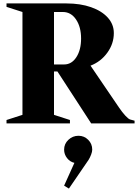

<svg xmlns="http://www.w3.org/2000/svg" viewBox="-20 -720 805 1120"><path d="M18 0V-20L111 -50V-650L18 -680V-700H368Q449 -700 511.5 -678Q574 -656 609 -617Q644 -578 644 -527Q644 -465 606 -412.5Q568 -360 508 -337L674 -93Q693 -65 711 -45.5Q729 -26 739 -23L765 -16V0H512L315 -303H295V-50L388 -20V0ZM347 -650H295V-344H354Q398 -344 425.5 -386.5Q453 -429 453 -495Q453 -563 423.5 -606.5Q394 -650 347 -650ZM382 380 354 363 414 230Q388 224 371 202Q354 180 354 153Q354 119 379 95.5Q404 72 438 72Q471 72 494.5 95.5Q518 119 518 153Q518 165 511.5 182Q505 199 497 212Z"/></svg>

Font: Wittgenstein Black
Style: Regular
Weight: 900
Designer: Jörg Drees
Foundry: Jörg Drees
Version: Version 1.303; ttfautohint (v1.8.4.7-5d5b)